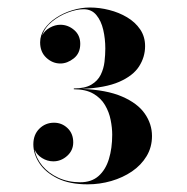

<svg xmlns="http://www.w3.org/2000/svg" viewBox="-20 -932 489 501"><path d="M376.6 -577Q376.6 -547.9 362.5 -524.5Q348.4 -501.1 324.4 -484.7Q300.4 -468.4 270.4 -459.7Q240.4 -451 208.6 -451Q161.5 -451 130 -466.6Q98.5 -482.2 82.7 -506.2Q67 -530.2 67 -555.4Q67 -580.6 82.7 -596.2Q98.5 -611.8 121 -611.8Q141.4 -611.8 156.2 -597.7Q171.1 -583.6 171.1 -560.5Q171.1 -539.5 155.2 -525.2Q139.3 -511 119.2 -511Q103.3 -511 89.5 -519.7Q75.7 -528.4 70.3 -541.6Q74.5 -518.5 90.7 -499.1Q106.9 -479.8 132.4 -468.1Q157.9 -456.4 189.4 -456.4Q218.8 -456.4 237.2 -472.7Q255.7 -489.1 264.2 -517.1Q272.8 -545.2 272.8 -580.6Q272.8 -598.6 268.7 -619.1Q264.7 -639.7 254 -657.8Q243.4 -676 223.6 -687.5Q203.8 -699.1 172.6 -699.1V-701.2Q201.7 -701.2 218.3 -711.1Q235 -721 242.8 -736.9Q250.6 -752.8 252.7 -770.9Q254.8 -789.1 254.8 -805.6Q254.8 -830.8 249.4 -854.2Q244 -877.6 231.5 -892.7Q219.1 -907.9 198.1 -907.9Q180.1 -907.9 157.4 -899.5Q134.8 -891.1 115.9 -875.8Q97 -860.5 90.1 -839.8Q96.7 -852.4 110.2 -859.9Q123.7 -867.4 137.5 -867.4Q157.6 -867.4 173.5 -853.7Q189.4 -840.1 189.4 -817.6Q189.4 -793 172.4 -779.6Q155.5 -766.3 137.5 -766.3Q117.1 -766.3 100.9 -781.3Q84.7 -796.3 84.7 -821.5Q84.7 -840.4 96.2 -856.9Q107.8 -873.4 126.7 -885.8Q145.6 -898.3 168.7 -905.3Q191.8 -912.4 214.6 -912.4Q239.8 -912.4 265.1 -905.9Q290.5 -899.5 311.6 -886.9Q332.8 -874.3 345.7 -855.4Q358.6 -836.5 358.6 -811.6Q358.6 -783.1 342.8 -758.6Q327.1 -734.2 290.9 -718.4Q254.8 -702.7 193.3 -700Q258.1 -697.6 298.6 -680Q339.1 -662.5 357.8 -635.5Q376.6 -608.5 376.6 -577Z"/></svg>

Font: Bodoni* 48
Style: Bold
Weight: 700
Version: Version 2.2